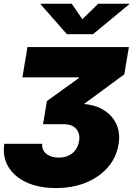

<svg xmlns="http://www.w3.org/2000/svg" viewBox="-24 -792 713 1004"><path d="M269 191.4Q179.2 191.4 114.7 161.6Q50.3 131.8 19.3 79.6Q-11.7 27.3 -1.5 -40H196.8Q193.4 -8.3 218 12Q242.7 32.2 283.7 32.2Q326.2 32.2 354.7 8.8Q383.3 -14.6 389.6 -55.7Q396 -91.8 375 -117.2Q354 -142.6 308.6 -142.6H201.2L221.2 -263.7L388.7 -383.8L389.2 -387.7H93.3L119.6 -545.9H649.9L626 -403.3L415 -248Q477.1 -243.2 521.2 -214.8Q565.4 -186.5 585.4 -141.1Q605.5 -95.7 596.2 -39.1Q584.5 32.7 538.8 84.2Q493.2 135.7 423.6 163.6Q354 191.4 269 191.4ZM351.1 -772.5 406.7 -691.4 489.7 -772.5H651.9L651.4 -769.5L462.4 -613.3H325.7L188.5 -769.5L189 -772.5Z"/></svg>

Font: Inter Black
Style: Italic
Weight: 900
Italic angle: -9.39999°
Designer: Rasmus Andersson
Foundry: rsms
Version: Version 4.000;git-a52131595